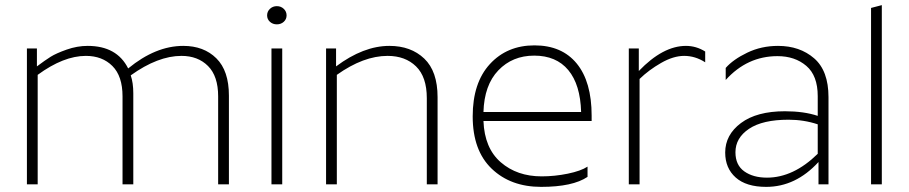

<svg xmlns="http://www.w3.org/2000/svg" viewBox="-20 -719 3546 749"><path d="M315 -501Q228 -501 127 -427V0H85V-530H124V-460Q156 -484 177.5 -497.5Q199 -511 240 -525.5Q281 -540 322 -540Q436 -540 480 -452Q587 -540 695 -540Q775 -540 824 -491.5Q873 -443 873 -346V0H831V-343Q831 -422 791.5 -461.5Q752 -501 688 -501Q596 -501 490 -425Q500 -396 500 -355V0H458V-343Q458 -422 418.5 -461.5Q379 -501 315 -501Z M1039 -530H1081V0H1039ZM1087 -634Q1076 -624 1060 -624Q1044 -624 1033 -634Q1022 -644 1022 -659Q1022 -674 1033 -684.5Q1044 -695 1060 -695Q1076 -695 1087 -684.5Q1098 -674 1098 -659Q1098 -644 1087 -634Z M1492 -501Q1398 -501 1294 -427V0H1252V-530H1291V-460Q1398 -540 1499 -540Q1583 -540 1635 -490.5Q1687 -441 1687 -340V0H1645V-336Q1645 -419 1603 -460Q1561 -501 1492 -501Z M2272 -29Q2214 10 2091 10Q1972 10 1898 -61Q1824 -132 1824 -265Q1824 -396 1891 -469Q1958 -542 2065 -542Q2172 -542 2230 -471Q2288 -400 2288 -268V-247H1866Q1870 -141 1933.5 -86Q1997 -31 2093 -31Q2144 -31 2195 -41.5Q2246 -52 2272 -69ZM2064 -502Q1979 -502 1924 -444.5Q1869 -387 1866 -282H2247Q2244 -389 2197 -445.5Q2150 -502 2064 -502Z M2433 -530H2472V-442Q2566 -540 2656 -540Q2696 -540 2731 -518V-476Q2692 -501 2649 -501Q2607 -501 2559 -473.5Q2511 -446 2475 -411V0H2433Z M2972 -26Q3075 -26 3170 -119V-234Q3116 -252 3056 -252Q2955 -252 2902 -216.5Q2849 -181 2849 -125Q2849 -75 2883.5 -50.5Q2918 -26 2972 -26ZM3170 -344Q3170 -424 3125.5 -462Q3081 -500 3013 -500Q2895 -500 2811 -407V-454Q2840 -487 2895 -513.5Q2950 -540 3015 -540Q3100 -540 3156 -491.5Q3212 -443 3212 -340V0H3173V-87Q3084 10 2969 10Q2891 10 2850 -26.5Q2809 -63 2809 -124Q2809 -193 2870.5 -239Q2932 -285 3042 -285Q3116 -285 3170 -267Z M3378 -688 3420 -699V0H3378Z"/></svg>

Font: Roundo Light
Style: Regular
Weight: 300
Designer: Namrata Goyal (Gurmukhi), Shiva Nallaperumal (Latin)
Foundry: Indian Type Foundry
Version: Version 1.000;PS 1.0;hotconv 1.0.88;makeotf.lib2.5.647800